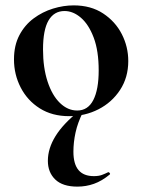

<svg xmlns="http://www.w3.org/2000/svg" viewBox="-20 -419 529 714"><path d="M268 275Q213 275 185.5 248.5Q158 222 158 179Q158 133 186.5 87Q215 41 274 -6L288 -1Q269 37 261 73.5Q253 110 253 145Q253 191 272 213.5Q291 236 329 236Q347 236 359 231.5Q371 227 381 222Q384 220 387.5 224Q391 228 388 230Q359 254 329.5 264.5Q300 275 268 275ZM237 13Q174 13 128 -16Q82 -45 57 -93.5Q32 -142 32 -198Q32 -250 52 -288Q72 -326 105 -350.5Q138 -375 177 -387Q216 -399 254 -399Q318 -399 363.5 -369Q409 -339 433 -292Q457 -245 457 -192Q457 -131 426.5 -84.5Q396 -38 346 -12.5Q296 13 237 13ZM267 -8Q307 -8 327 -47Q347 -86 347 -157Q347 -230 328.5 -279Q310 -328 281 -353Q252 -378 220 -378Q181 -378 160.5 -343Q140 -308 140 -235Q140 -167 157 -115.5Q174 -64 203 -36Q232 -8 267 -8Z"/></svg>

Font: Cormorant Infant Light
Style: Bold
Weight: 700
Version: Version 4.001